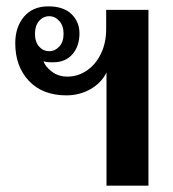

<svg xmlns="http://www.w3.org/2000/svg" viewBox="-20 -584 545 604"><path d="M315 -356Q299 -323 264.5 -303.5Q230 -284 189 -284Q114 -284 71 -329.5Q28 -375 28 -448Q28 -499 55.5 -531.5Q83 -564 132 -564Q180 -564 205 -539.5Q230 -515 230 -479Q230 -439 208 -413.5Q186 -388 147 -388Q121 -388 117 -392Q121 -376 142 -359.5Q163 -343 192 -343Q225 -343 253 -362Q281 -381 297.5 -415Q314 -449 314 -493V-553H447V0H315ZM180 -478Q180 -503 166.5 -518Q153 -533 135 -533Q116 -533 103 -518Q90 -503 90 -478Q90 -452 103 -437.5Q116 -423 135 -423Q153 -423 166.5 -437.5Q180 -452 180 -478Z"/></svg>

Font: Trirong SemiBold
Style: Regular
Weight: 600
Designer: Katatrad Team
Foundry: CadsonDemak
Version: Version 1.000